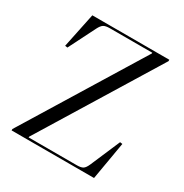

<svg xmlns="http://www.w3.org/2000/svg" viewBox="-160 -818 908 946"><g transform="rotate(30 293.5 -345.0)"><path d="M444 -678H203Q179 -678 167.5 -671Q156 -664 145 -642L69 -491L55 -493L96 -690H534V-682L125 -16V-12H399Q423 -12 434 -19Q445 -26 455 -49L527 -217L541 -215L504 0H35V-8L444 -674Z"/></g></svg>

Font: Libre Caslon Display
Style: Regular
Weight: 400
Designer: Pablo Impallari, Rodrigo Fuenzalida
Foundry: Pablo Impallari, Rodrigo Fuenzalida
Version: Version 1.002; ttfautohint (v1.5)